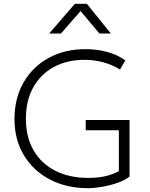

<svg xmlns="http://www.w3.org/2000/svg" viewBox="-20 -973 790 1008"><path d="M443 15Q329.5 15 242.2 -30.5Q155 -76 105.5 -157.8Q56 -239.5 56 -348Q56 -457 103.5 -539.8Q151 -622.5 235.2 -668.8Q319.5 -715 430 -715Q488 -715 542.5 -700.5Q597 -686 638 -655.5L610 -608Q569.5 -633.5 521.2 -646.2Q473 -659 425 -659Q332 -659 262.5 -621.2Q193 -583.5 154.5 -514Q116 -444.5 116 -350Q116 -252.5 156.8 -182.8Q197.5 -113 271.2 -76Q345 -39 444 -39Q499.5 -39 541 -50Q582.5 -61 604 -75V-289H430V-343H660V-46Q636.5 -27 597.2 -13.2Q558 0.5 516 7.8Q474 15 443 15ZM238 -797 373 -953H436L562 -797H502L403 -915L300 -797Z"/></svg>

Font: Geologica Thin
Style: Regular
Weight: 100
Designer: Sindre Bremnes, Frode Helland
Foundry: Monokrom Skriftforlag AS
Version: Version 1.010; ttfautohint (v1.8.4.7-5d5b);gftools[0.9.28]